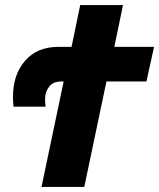

<svg xmlns="http://www.w3.org/2000/svg" viewBox="-20 -734 625 754"><path d="M143 0H311L398 -414H555L585 -550H429L463 -714H295L261 -550H209Q126 -550 78.5 -495.5Q31 -441 31 -354Q31 -337 32 -328Q33 -319 33 -315H159Q157 -331 157 -345Q157 -372 172.5 -393Q188 -414 220 -414H230Z"/></svg>

Font: Noto Sans Display Condensed Black
Style: Italic
Weight: 900
Width: 3
Italic angle: -192°
Designer: Monotype Design Team
Foundry: Monotype Imaging Inc.
Version: Version 1.900